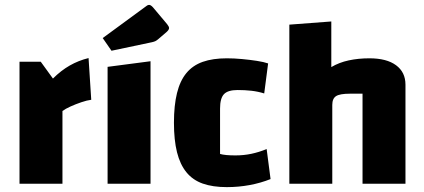

<svg xmlns="http://www.w3.org/2000/svg" viewBox="-20 -753 1736 787"><path d="M147 -500 197 -431Q230 -464 266 -484.5Q302 -505 343 -515L354 -344Q337 -342 313.5 -334Q290 -326 269 -316.5Q248 -307 236 -298V0H60V-500Z M421 -479 597 -502V0H421ZM437 -545 401 -597 581 -729Q586 -733 591 -733Q598 -733 607 -723L665 -654Q673 -644 673 -638Q673 -631 663 -622L628 -592Q622 -587 617 -584.5Q612 -582 603 -580Z M910 14Q852 14 811 -0.5Q770 -15 744 -47Q718 -79 705.5 -129Q693 -179 693 -250Q693 -321 705.5 -371.5Q718 -422 744 -453.5Q770 -485 811 -499.5Q852 -514 910 -514Q939 -514 971.5 -511Q1004 -508 1033 -503.5Q1062 -499 1079 -493L1063 -370Q1037 -378 1010.5 -381Q984 -384 954 -384Q914 -384 898 -367Q882 -350 882 -308V-122Q902 -116 945 -116Q979 -116 1010 -122.5Q1041 -129 1073 -142L1089 -19Q1049 -3 1003.5 5.5Q958 14 910 14Z M1166 0V-652L1338 -665V-478Q1370 -497 1409.5 -505.5Q1449 -514 1494 -514Q1565 -514 1603.5 -485.5Q1642 -457 1642 -406V0H1466V-369H1415Q1373 -369 1357.5 -359Q1342 -349 1342 -323V0Z"/></svg>

Font: Changa
Style: Bold
Weight: 700
Designer: Eduardo Rodriguez Tunni
Foundry: Eduardo Rodriguez Tunni
Version: Version 3.002; ttfautohint (v1.8.2)